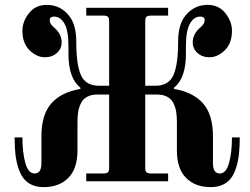

<svg xmlns="http://www.w3.org/2000/svg" viewBox="-20 -744 1024 788"><path d="M40 -180C40 -155.3 41 -133.3 43 -114C45 -94.7 48.7 -76.2 54 -58.5C59.3 -40.8 66.3 -26 75 -14C83.7 -2 95.2 7.3 109.5 14C123.8 20.7 140.3 24 159 24C201.7 24 235.5 11.3 260.5 -14C285.5 -39.3 298 -76.7 298 -126V-243C298 -259.7 299 -274 301 -286C303 -298 306.8 -309.7 312.5 -321C318.2 -332.3 326.7 -341 338 -347C349.3 -353 363.3 -356 380 -356H428V-56C428 -46.7 426.3 -40.3 423 -37C419.7 -33.7 413.3 -32 404 -32H334V0H670V-32H600C590.7 -32 584.3 -33.7 581 -37C577.7 -40.3 576 -46.7 576 -56V-356H624C640.7 -356 654.7 -353 666 -347C677.3 -341 685.8 -332.3 691.5 -321C697.2 -309.7 701 -298 703 -286C705 -274 706 -259.7 706 -243V-126C706 -76.7 718.5 -39.3 743.5 -14C768.5 11.3 802.3 24 845 24C863.7 24 880.2 20.7 894.5 14C908.8 7.3 920.3 -2 929 -14C937.7 -26 944.7 -40.8 950 -58.5C955.3 -76.2 959 -94.7 961 -114C963 -133.3 964 -155.3 964 -180H932C932 -138.7 928 -103.7 920 -75C912 -46.3 899.3 -32 882 -32C863.3 -32 854 -46 854 -74V-185C854 -244.3 840.3 -289.3 813 -320C785.7 -350.7 746 -370.3 694 -379V-384C726.7 -410 743 -456 743 -522V-554C743 -596.7 748.5 -627.7 759.5 -647C770.5 -666.3 784.7 -676 802 -676C814 -676 820 -671 820 -661C820 -651 814.3 -641.3 803 -632C781.7 -614 771 -593.3 771 -570C771 -552.7 777.5 -538.2 790.5 -526.5C803.5 -514.8 820 -509 840 -509C862 -509 882.8 -518.5 902.5 -537.5C922.2 -556.5 932 -583.3 932 -618C932 -643.3 923 -667.3 905 -690C887 -712.7 862.7 -724 832 -724C793.3 -724 762 -708 738 -676C720 -652 711 -617.3 711 -572C711 -509.3 704.5 -463.7 691.5 -435C678.5 -406.3 653.7 -392 617 -392H576V-656C576 -665.3 577.7 -671.7 581 -675C584.3 -678.3 590.7 -680 600 -680H670V-712H334V-680H404C413.3 -680 419.7 -678.3 423 -675C426.3 -671.7 428 -665.3 428 -656V-392H387C350.3 -392 325.5 -406.3 312.5 -435C299.5 -463.7 293 -509.3 293 -572C293 -617.3 284 -652 266 -676C242 -708 210.7 -724 172 -724C141.3 -724 117 -712.7 99 -690C81 -667.3 72 -643.3 72 -618C72 -583.3 81.8 -556.5 101.5 -537.5C121.2 -518.5 142 -509 164 -509C184 -509 200.5 -514.8 213.5 -526.5C226.5 -538.2 233 -552.7 233 -570C233 -593.3 222.3 -614 201 -632C189.7 -641.3 184 -651 184 -661C184 -671 190 -676 202 -676C219.3 -676 233.5 -666.3 244.5 -647C255.5 -627.7 261 -596.7 261 -554V-522C261 -456 277.3 -410 310 -384V-379C258 -370.3 218.3 -350.7 191 -320C163.7 -289.3 150 -244.3 150 -185V-74C150 -46 140.7 -32 122 -32C104.7 -32 92 -46.3 84 -75C76 -103.7 72 -138.7 72 -180Z"/></svg>

Font: Km Standard TT
Style: Bold
Weight: 700
Designer: Alexey Kryukov <alexios@thessalonica.org.ru>
Version: Version 2.0.2